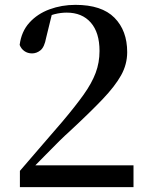

<svg xmlns="http://www.w3.org/2000/svg" viewBox="-20 -771 619 791"><path d="M62 0V-67Q110 -122 155 -175Q200 -228 237 -270Q291 -334 324.5 -381Q358 -428 374 -470.5Q390 -513 390 -561Q390 -637 354 -678Q318 -719 255 -719Q230 -719 204.5 -712.5Q179 -706 150 -689L195 -717L170 -615Q163 -577 147 -564Q131 -551 112 -551Q94 -551 80.5 -560.5Q67 -570 61 -586Q68 -641 101 -677.5Q134 -714 184 -732.5Q234 -751 291 -751Q399 -751 451.5 -698Q504 -645 504 -556Q504 -506 479 -461Q454 -416 402 -361.5Q350 -307 267 -230Q250 -215 225 -190.5Q200 -166 170.5 -135.5Q141 -105 110 -74L120 -107V-90H530V0Z"/></svg>

Font: Noto Serif KR SemiBold
Style: Regular
Weight: 600
Designer: Ryoko NISHIZUKA 西塚涼子 (kana & ideographs); Frank Grießhammer (Latin, Greek & Cyrillic); Wenlong ZHANG 张文龙 (bopomofo); San
Foundry: Adobe
Version: Version 2.003-H1;hotconv 1.1.1;makeotfexe 2.6.0